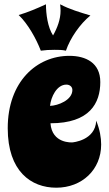

<svg xmlns="http://www.w3.org/2000/svg" viewBox="-20 -836 508 894"><path d="M447 -454C447 -544 379 -576 303 -576C151 -576 16 -456 16 -239C16 -38 125 38 242 38C362 38 451 -46 451 -163C451 -195 445 -232 428 -274C424 -181 317 -173 317 -173C316 -173 222 -166 215 -262C398 -262 447 -356 447 -454ZM213 -343C217 -384 244 -442 289 -442C305 -442 317 -432 317 -417C317 -370 250 -344 213 -343ZM401 -764C354 -778 303 -793 260 -816C261 -806 262 -796 262 -786C262 -746 247 -706 227 -671C202 -709 194 -771 194 -816C153 -797 110 -779 67 -766C110 -725 149 -655 170 -600C191 -603 212 -604 234 -604C251 -604 270 -604 287 -600C307 -659 353 -725 401 -764Z"/></svg>

Font: Spicy Rice
Style: Regular
Weight: 400
Designer: Astigmatic (AOETI)
Foundry: Astigmatic (AOETI)
Version: Version 1.000